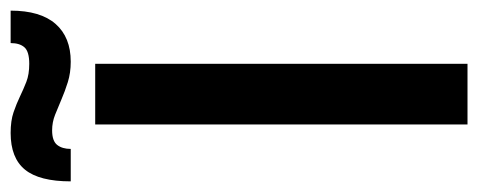

<svg xmlns="http://www.w3.org/2000/svg" viewBox="-307 -610 899 361"><g transform="rotate(-90 142.5 -429.5)"><path d="M203 0H89V-700H203ZM207 -746Q186 -746 168.5 -751.5Q151 -757 136 -763.5Q121 -770 107 -775.5Q93 -781 78 -781Q58 -781 50.5 -771.5Q43 -762 43 -746H-18Q-18 -805 4 -832Q26 -859 73 -859Q96 -859 112 -853.5Q128 -848 141.5 -841.5Q155 -835 169 -829.5Q183 -824 203 -824Q226 -824 234 -833Q242 -842 242 -859H303Q303 -803 278 -774.5Q253 -746 207 -746Z"/></g></svg>

Font: Tilda Sans Semibold
Style: Regular
Weight: 600
Designer: ParaType Ltd
Foundry: ParaType Ltd
Version: Version 1.009